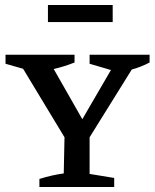

<svg xmlns="http://www.w3.org/2000/svg" viewBox="-20 -745 618 765"><path d="M137 0V-32Q188 -48 234 -54L237 -198L72 -471L2 -491V-527H277V-496Q237 -480 194 -470L308 -270L422 -466L337 -491V-527H576V-496Q542 -478 505 -468L337 -198V-52L435 -36V0ZM171 -657V-725H429V-657Z"/></svg>

Font: Piazzolla SC Medium
Style: Regular
Weight: 500
Designer: Juan Pablo del Peral
Foundry: Huerta Tipografica
Version: Version 1.330